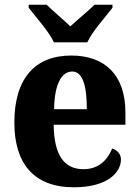

<svg xmlns="http://www.w3.org/2000/svg" viewBox="-20 -786 589 816"><path d="M209 -606H351C371 -651 429 -715 458 -753V-766H382C359 -743 308 -701 279 -674C251 -701 201 -743 178 -766H102V-753C131 -715 189 -651 209 -606ZM294 10C438 10 494 -54 494 -108C494 -132 478 -148 457 -155C436 -105 399 -67 335 -67C253 -67 210 -125 208 -256H513V-308C513 -467 426 -550 283 -550C129 -550 41 -453 41 -265C41 -91 124 10 294 10ZM349 -322H210C211 -426 241 -482 287 -482C331 -482 349 -423 349 -322Z"/></svg>

Font: Noto Serif Lao SemiCondensed ExtraBold
Style: Regular
Weight: 800
Width: 4
Designer: Monotype Design Team
Foundry: Monotype Imaging Inc.
Version: Version 2.003